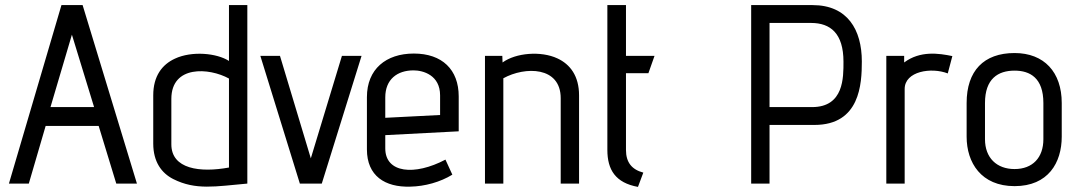

<svg xmlns="http://www.w3.org/2000/svg" viewBox="-20 -720 4219 753"><path d="M517 0 304 -700H221L15 0H93L159 -226H367L436 0ZM349 -300H178L262 -584Z M581 -157C581 -85 614 -41 659 -18C748 27 825 11 950 0V-700H878V-481C830 -512 732 -521 666 -490C616 -467 581 -422 581 -346ZM878 -63C764 -42 652 -57 652 -154V-332C652 -465 800 -455 878 -412Z M1242 0 1398 -501H1321L1199 -99L1078 -501H1001L1156 0Z M1727 -94C1606 -30 1491 -41 1491 -138V-190L1779 -205V-342C1779 -447 1714 -510 1603 -510C1494 -510 1419 -449 1419 -339V-134C1419 -30 1490 15 1589 12C1646 11 1707 -6 1754 -35ZM1706 -269 1491 -258V-338C1491 -409 1538 -444 1602 -444C1640 -444 1706 -425 1706 -346Z M2251 0V-346C2251 -422 2216 -468 2166 -491C2102 -521 2003 -513 1951 -475L1950 -501H1882V0H1954V-413C2039 -460 2179 -460 2179 -335V0Z M2503 -43C2458 -55 2435 -83 2435 -132V-433H2523L2547 -501H2435V-700H2362V-132C2362 -54 2394 -3 2482 13Z M2998 -300V-630H3161C3237 -630 3288 -589 3288 -478C3288 -417 3290 -300 3165 -300ZM2998 0V-230H3174C3353 -230 3360 -391 3360 -479C3360 -603 3304 -700 3167 -700H2926V0Z M3528 0V-371C3528 -441 3633 -457 3697 -432L3715 -500C3662 -511 3589 -522 3526 -475V-501H3456V0Z M4144 -316C4144 -437 4075 -512 3959 -512C3838 -512 3771 -442 3771 -316V-184C3771 -82 3828 10 3959 10C4091 10 4144 -82 4144 -184ZM4072 -174C4072 -102 4030 -57 3959 -57C3889 -57 3843 -101 3843 -174V-316C3843 -411 3894 -443 3959 -443C4020 -443 4072 -414 4072 -316Z"/></svg>

Font: Advent Pro
Style: Medium
Weight: 500
Designer: Andreas Kalpakidis
Foundry: Andreas Kalpakidis
Version: Version 2.002 2008